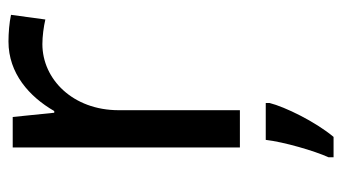

<svg xmlns="http://www.w3.org/2000/svg" viewBox="-197 -389 807 453"><g transform="rotate(-90 206.5 -162.5)"><path d="M335 -546C260 -546 205 -497 171 -438H167L157 -536H85V0H173V-286C173 -394 246 -466 329 -466C347 -466 370 -463 387 -459L398 -540C380 -544 355 -546 335 -546ZM190 70V61H103C98 104 77 176 62 209V221H110C146 178 181 106 190 70Z"/></g></svg>

Font: Noto Sans Caucasian Albanian
Style: Regular
Weight: 400
Designer: Monotype Design Team
Foundry: Monotype Imaging Inc.
Version: Version 2.005